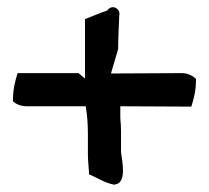

<svg xmlns="http://www.w3.org/2000/svg" viewBox="-20 -553 580 533"><path d="M16 -272C25 -263 39 -258 55 -258H218C222 -234 224 -208 224 -183V-126C224 -109 226 -92 227 -75V-69C250 -60 268 -46 298 -40L299 -41C333 -44 319 -107 316 -130V-190C316 -201 315 -213 314 -225V-258L511 -257C518 -278 524 -302 524 -330V-334C516 -342 502 -350 485 -350L288 -349L308 -417V-418C308 -449 310 -478 311 -509C316 -529 291 -543 278 -524C257 -517 235 -507 216 -500V-335L198 -350H29C22 -329 16 -304 16 -276Z"/></svg>

Font: SolarCharger
Style: 750
Weight: 700
Designer: Mew Too
Foundry: Cannot Into Space Fonts/KineticPlasma Fonts
Version: Version 1.100